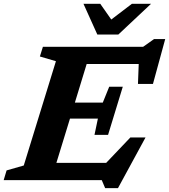

<svg xmlns="http://www.w3.org/2000/svg" viewBox="-44 -955 896 1018"><path d="M513.5 42.5 495.5 0H-24.5L-9 -51.5L82 -77.5L252.5 -630.5L167.5 -655.5L183.5 -707H715L773 -748H832L767 -510H687.5L691.5 -615.5H415.5L353 -411H501L535 -495H607L529 -240H457L475 -326H327L255 -91.5H519L647 -226H727.5L581.5 42.5ZM757 -935 583.5 -772H472L398.5 -935H487.5L546 -851.5L655.5 -935Z"/></svg>

Font: Newsreader Caption SemiBold
Style: Italic
Weight: 600
Italic angle: -17°
Designer: Hugues Gentile
Foundry: Production Type
Version: Version 1.001